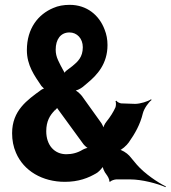

<svg xmlns="http://www.w3.org/2000/svg" viewBox="-20 -741 705 793"><path d="M431 8 435 10C437 5 454 0 460 0H518C566 0 630 17 664 32L665 29C632 13 577 -24 545 -61L514 -98C504 -109 481 -124 470 -123V-119C481 -120 504 -141 512 -153C538 -190 559 -227 570 -273C575 -293 594 -319 606 -328L604 -331C591 -322 559 -312 538 -312L480 -314C474 -315 463 -320 461 -325L457 -323C460 -318 459 -304 457 -298C448 -278 436 -259 420 -239C413 -231 405 -214 405 -206H409C409 -214 401 -231 394 -239L318 -345C310 -355 294 -369 286 -370V-367C294 -365 312 -374 322 -382L341 -398C381 -431 424 -477 424 -555C424 -578 420 -599 412 -619C390 -678 339 -721 268 -721C243 -721 220 -717 200 -708C138 -682 91 -624 91 -534C91 -471 122 -429 151 -386C155 -382 163 -373 167 -372L168 -376C164 -377 154 -373 149 -369C93 -328 30 -285 30 -191C30 -162 35 -135 46 -110C78 -35 155 10 248 10C303 10 345 -5 382 -28C390 -34 405 -49 407 -57L404 -58C402 -50 412 -29 419 -21C423 -16 434 1 431 8ZM254 -104C205 -104 171 -141 171 -199C171 -240 186 -265 206 -285C206 -286 208 -289 208 -289C208 -289 208 -285 208 -285L210 -288L212 -291C214 -292 218 -296 218 -298H216C215 -296 218 -291 220 -289L325 -145C331 -138 342 -128 348 -127V-130C342 -132 330 -127 322 -123C301 -110 278 -104 254 -104ZM267 -607C298 -607 322 -582 322 -546C322 -505 301 -486 279 -468L254 -449C251 -446 244 -440 243 -436L246 -435C247 -439 244 -447 241 -451C233 -465 226 -479 220 -492C213 -507 210 -521 210 -536C210 -578 230 -607 267 -607Z"/></svg>

Font: Asimov
Style: EdgeNar
Weight: 500
Designer: Google
Version: Version 2.000980: 2014